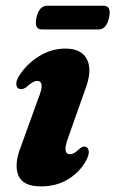

<svg xmlns="http://www.w3.org/2000/svg" viewBox="-20 -637 402 668"><path d="M223.5 -100.5Q231 -100.5 238.8 -105Q246.5 -109.5 258.5 -121Q271 -130.5 280 -125.5Q287.5 -122 288.8 -110.2Q290 -98.5 280.5 -80Q259 -39.5 218 -14Q177 11.5 122 11.5Q60 11.5 44 -26.5Q28 -64.5 52.5 -126.5L112.5 -292.5Q126.5 -327 124.8 -341.2Q123 -355.5 109 -355.5Q95 -355.5 70 -332.5Q56.5 -324 46.5 -328Q38 -331.5 36.8 -343.2Q35.5 -355 45.5 -371.5Q71 -413 114.5 -440.5Q158 -468 207.5 -468Q264.5 -468 283.2 -429.2Q302 -390.5 275.5 -323L218.5 -162Q206 -128.5 208 -114.5Q210 -100.5 223.5 -100.5ZM106.9 -575.5Q115.9 -617 144.4 -617H340.7Q368.4 -617 359.4 -575.5Q350.4 -534.5 322.3 -534.5H126.1Q98 -534.5 106.9 -575.5Z"/></svg>

Font: Fraunces 72pt Soft
Style: Bold Italic
Weight: 700
Italic angle: -16°
Version: Version 1.000;[b76b70a41]